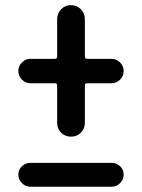

<svg xmlns="http://www.w3.org/2000/svg" viewBox="-20 -670 540 730"><path d="M95.7 40Q77.1 40 63.5 26.4Q49.8 12.7 49.8 -6.3Q49.8 -25.4 63.5 -38.1Q77.1 -50.8 95.7 -50.8H404.3Q422.9 -50.8 436.5 -38.1Q450.2 -25.4 450.2 -6.3Q450.2 12.7 436.5 26.4Q422.9 40 404.3 40ZM95.7 -353.5Q77.1 -353.5 63.5 -367.2Q49.8 -380.9 49.8 -399.9Q49.8 -418.9 63.5 -432.6Q77.1 -446.3 95.7 -446.3H188.5Q197.3 -446.3 197.3 -454.1V-596.7Q197.3 -619.1 212.4 -634.8Q227.5 -650.4 250 -650.4Q272.5 -650.4 287.6 -634.8Q302.7 -619.1 302.7 -596.7V-454.1Q302.7 -446.3 311.5 -446.3H404.3Q422.9 -446.3 436.5 -432.6Q450.2 -418.9 450.2 -399.9Q450.2 -380.9 436.5 -367.2Q422.9 -353.5 404.3 -353.5H311.5Q302.7 -353.5 302.7 -345.7V-203.1Q302.7 -180.7 287.6 -165.5Q272.5 -150.4 250 -150.4Q227.5 -150.4 212.4 -165.5Q197.3 -180.7 197.3 -203.1V-345.7Q197.3 -353.5 188.5 -353.5Z"/></svg>

Font: Rounded Mgen+ 2m medium
Style: Regular
Weight: 500
Designer: [Source Han Sans]
Ryoko NISHIZUKA  (kana & ideographs); Paul D. Hunt (Latin, Greek & Cyrillic); Wenlong ZHANG  (bopomofo
Version: Version 1.059.20150602